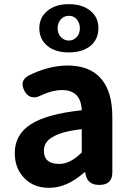

<svg xmlns="http://www.w3.org/2000/svg" viewBox="-20 -889 631 923"><path d="M216 14Q142 14 96.5 -33Q51 -80 51 -153Q51 -242 128 -291.5Q205 -341 373 -359Q369 -456 278 -456Q233 -456 178 -431Q153 -417 131.5 -422.5Q110 -428 97 -453Q73 -500 116 -525Q214 -574 305 -574Q411 -574 465.5 -511.5Q520 -449 520 -327V-245V-163V-60Q520 0 457 0Q400 0 391 -53L390 -60H385Q302 14 216 14ZM265 -101Q318 -101 373 -156V-268Q321 -262 287 -252.5Q253 -243 231 -229Q191 -206 191 -164Q191 -101 265 -101ZM311 -637Q244 -637 206 -670Q169 -702 169 -753Q169 -804 206 -835Q244 -869 311 -869Q378 -869 417 -835Q453 -805 453 -753.5Q453 -702 417 -670Q377 -637 311 -637ZM311 -694Q333 -694 348.5 -710.5Q364 -727 364 -753Q364 -779 348 -797Q334 -813 311 -813Q289 -813 273 -797Q257 -779 257 -753Q257 -727 273 -710.5Q289 -694 311 -694Z"/></svg>

Font: GenSenRounded2 TW B
Style: Regular
Weight: 700
Version: Version 2.000;PS 2;hotconv 16.6.51;makeotf.lib2.5.65220 DEVE